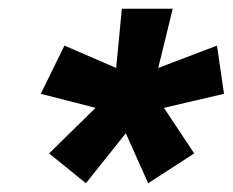

<svg xmlns="http://www.w3.org/2000/svg" viewBox="-20 -688 531 438"><path d="M318 -270 423 -338 354 -442 491 -474 475 -584 341 -533 374 -668H258L245 -533L127 -584L73 -474L198 -442L92 -338L176 -270L267 -384Z"/></svg>

Font: Celebes ExtraBold
Style: Italic
Weight: 800
Italic angle: -10°
Designer: Anugrah Pasau
Foundry: Lafontype
Version: Version 1.000